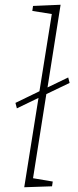

<svg xmlns="http://www.w3.org/2000/svg" viewBox="-20 -786 330 808"><path d="M82 2 142 -374 51 -330 45 -353 146 -402 198 -727 116 -740 119 -761 235 -766 180 -418 267 -460 273 -437 175 -390 119 -36 202 -22 199 -2Z"/></svg>

Font: Bitter ExtraLight
Style: Italic
Weight: 200
Italic angle: -9°
Designer: Sol Matas, and Bitter project Authors
Foundry: Sol Matas
Version: Version 2.001